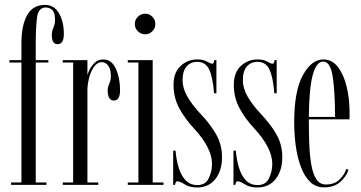

<svg xmlns="http://www.w3.org/2000/svg" viewBox="-20 -776 1514 806"><path d="M26.5 0V-10H70V-513.5H19.5V-523.5H70V-595Q70 -670 94.2 -712.8Q118.5 -755.5 169.5 -755.5Q207 -755.5 227.5 -720.5Q248 -685.5 248 -634Q248 -590.5 222 -590.5Q208.5 -590.5 203 -601Q197.5 -611.5 197.5 -628.5Q197.5 -645 204.2 -660Q211 -675 211 -691.5Q211 -722.5 200 -733.5Q189 -744.5 171.5 -744.5Q141 -744.5 135.5 -702.8Q130 -661 130 -591V-523.5H183V-513.5H130V-10H175V0Z M243.5 0V-10H287V-513.5H243.5V-523.5H347V-460.5Q348 -466.5 355.5 -482.5Q363 -498.5 377.5 -512.5Q392 -526.5 414 -526.5Q448.5 -526.5 466.2 -487.8Q484 -449 484 -397.5Q484 -354 458 -354Q444 -354 438 -365.8Q432 -377.5 432 -394.5Q432 -411 438.8 -425Q445.5 -439 445.5 -455.5Q445.5 -486 434.2 -500.5Q423 -515 408 -515Q388 -515 374.2 -495Q360.5 -475 353.8 -447.8Q347 -420.5 347 -397.5V-10H392.5V0Z M590 -632Q571.5 -632 558.8 -644.8Q546 -657.5 546 -675Q546 -693 558.8 -705.8Q571.5 -718.5 590 -718.5Q607 -718.5 619.5 -705.8Q632 -693 632 -675Q632 -657.5 619.5 -644.8Q607 -632 590 -632ZM516.5 0V-10H561V-513.5H516.5V-523.5H621V-10H666.5V0Z M807.5 11Q776 11 755.5 -2Q735 -15 724.5 -15Q716.5 -15 715 0H707V-143.5H717Q720 -105.5 730 -72.5Q740 -39.5 759.2 -19.2Q778.5 1 808.5 1Q842.5 1 856.2 -27.5Q870 -56 870 -88Q870 -122.5 850 -160.5Q830 -198.5 795.5 -235.5Q757 -276.5 732.8 -321Q708.5 -365.5 708.5 -420Q708.5 -471.5 738 -499Q767.5 -526.5 808 -526.5Q833.5 -526.5 848.8 -517.5Q864 -508.5 871.5 -508.5Q878 -508.5 879.5 -523.5H888.5V-384.5H878.5Q873.5 -451.5 858.2 -484Q843 -516.5 808 -516.5Q780.5 -516.5 763.5 -497.2Q746.5 -478 746.5 -440Q746.5 -405 766.8 -370Q787 -335 821.5 -298.5Q864.5 -253 888.2 -210.5Q912 -168 912 -117Q912 -59 883.8 -24Q855.5 11 807.5 11Z M1060.5 11Q1029 11 1008.5 -2Q988 -15 977.5 -15Q969.5 -15 968 0H960V-143.5H970Q973 -105.5 983 -72.5Q993 -39.5 1012.2 -19.2Q1031.5 1 1061.5 1Q1095.5 1 1109.2 -27.5Q1123 -56 1123 -88Q1123 -122.5 1103 -160.5Q1083 -198.5 1048.5 -235.5Q1010 -276.5 985.8 -321Q961.5 -365.5 961.5 -420Q961.5 -471.5 991 -499Q1020.5 -526.5 1061 -526.5Q1086.5 -526.5 1101.8 -517.5Q1117 -508.5 1124.5 -508.5Q1131 -508.5 1132.5 -523.5H1141.5V-384.5H1131.5Q1126.5 -451.5 1111.2 -484Q1096 -516.5 1061 -516.5Q1033.5 -516.5 1016.5 -497.2Q999.5 -478 999.5 -440Q999.5 -405 1019.8 -370Q1040 -335 1074.5 -298.5Q1117.5 -253 1141.2 -210.5Q1165 -168 1165 -117Q1165 -59 1136.8 -24Q1108.5 11 1060.5 11Z M1340 10.5Q1305 10.5 1281.2 -13Q1257.5 -36.5 1242.8 -76.2Q1228 -116 1221.5 -164.5Q1215 -213 1215 -263Q1215 -394.5 1251.5 -460.5Q1288 -526.5 1337 -526.5Q1375 -526.5 1399.5 -493.5Q1424 -460.5 1435.8 -409.8Q1447.5 -359 1447.5 -305.5Q1447.5 -297.5 1447.5 -290Q1447.5 -282.5 1447 -275H1276.5V-273Q1276.5 -222 1278.2 -173.8Q1280 -125.5 1286.5 -86.5Q1293 -47.5 1307.5 -24.5Q1322 -1.5 1348 -1.5Q1384 -1.5 1405.2 -22.2Q1426.5 -43 1434 -67.5L1443 -62.5Q1432 -32.5 1406.8 -11Q1381.5 10.5 1340 10.5ZM1337 -517.5Q1278 -517.5 1276.5 -285H1386.5Q1386.5 -389.5 1376.8 -453.5Q1367 -517.5 1337 -517.5Z"/></svg>

Font: Imbue 100pt Light
Style: Regular
Weight: 300
Designer: Tyler Finck
Foundry: Etcetera Type Company
Version: Version 1.102; ttfautohint (v1.8.3)